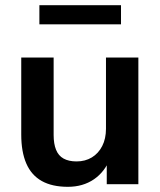

<svg xmlns="http://www.w3.org/2000/svg" viewBox="-20 -711 619 741"><path d="M242 10Q181 10 141 -12.5Q101 -35 81.5 -80Q62 -125 62 -192V-489H187V-190Q187 -156 196.3 -133Q205.5 -110 225.4 -99Q245.3 -88 275.4 -88Q309 -88 334.5 -103.5Q360 -119 374.5 -147.4Q389 -175.9 389 -214V-489H514V0H392V-102H406Q385 -48 342.5 -19Q300 10 242 10ZM132 -617V-691H447V-617Z"/></svg>

Font: Nunito Sans 12pt ExtraLight
Style: Regular
Weight: 200
Designer: Vernon Adams
Foundry: Vernon Adams
Version: Version 3.101;gftools[0.9.27]